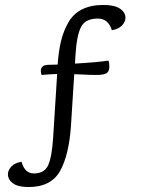

<svg xmlns="http://www.w3.org/2000/svg" viewBox="-20 -636 575 776"><path d="M280 -336 267 -130Q259 -9 222.5 55.5Q186 120 95 120Q53 120 32.5 105Q12 90 12 68Q12 52 26 37Q40 22 67 18Q80 65 117 65Q160 65 175 31Q190 -3 195 -83L211 -337Q181 -336 148 -333Q145 -342 145 -349Q145 -374 176 -374Q179 -374 192.5 -374.5Q206 -375 213 -375Q217 -431 227 -471.5Q237 -512 257 -546.5Q277 -581 312.5 -598.5Q348 -616 398 -616Q443 -616 465 -601Q487 -586 487 -564Q487 -548 473 -533Q459 -518 432 -514Q418 -561 375 -561Q325 -561 307.5 -527Q290 -493 285 -413L283 -379Q372 -384 418 -391Q422 -383 422 -368Q422 -346 409.5 -339.5Q397 -333 370 -333Q357 -333 342 -333.5Q327 -334 309 -335Q291 -336 280 -336Z"/></svg>

Font: Overlock SC
Style: Regular
Weight: 400
Designer: Dario Muhafara
Foundry: Dario Manuel Muhafara
Version: Version 1.001